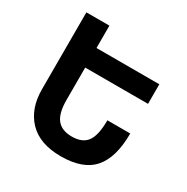

<svg xmlns="http://www.w3.org/2000/svg" viewBox="-164 -857 986 1011"><g transform="rotate(30 329.0 -352.0)"><path d="M76 -714H216V-578H598V-459H216V-263Q216 -181 245.5 -145Q275 -109 336 -109Q400 -109 428 -147.5Q456 -186 456 -277H595Q595 -131 533.5 -60.5Q472 10 338 10Q209 10 142.5 -59.5Q76 -129 76 -246Z"/></g></svg>

Font: Noto Sans Armenian SemiCondensed
Style: Bold
Weight: 700
Width: 4
Designer: Monotype Design Team
Foundry: Monotype Imaging Inc.
Version: Version 2.008; ttfautohint (v1.8.4.7-5d5b)